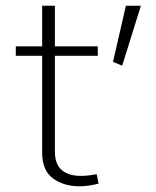

<svg xmlns="http://www.w3.org/2000/svg" viewBox="-20 -651 550 676"><path d="M423.3 -630.9H476.1L410.2 -419.9L377.9 -433.1ZM320.3 -37.6 327.1 -4.4Q311.5 -0.5 294.2 2.2Q276.9 4.9 259.8 4.9Q204.6 4.9 166.5 -22.9Q128.4 -50.8 128.4 -113.3V-454.6H35.6V-487.8H128.4V-630.9H173.3V-487.8H324.2V-454.6H173.3V-117.2Q173.3 -72.8 197.5 -52.2Q221.7 -31.7 264.6 -31.7Q280.3 -31.7 295.7 -33.7Q311 -35.6 320.3 -37.6Z"/></svg>

Font: Estedad-FD ExtraLight
Style: Regular
Weight: 200
Designer: Amin Abedi
Version: Version 7.3